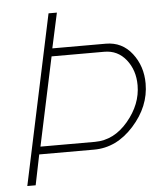

<svg xmlns="http://www.w3.org/2000/svg" viewBox="-52 -755 678 801"><g transform="rotate(-5 287.5 -355.0)"><path d="M181 -710H216L184 -563H408Q476 -563 517.5 -509.5Q559 -456 559 -383Q559 -287 487 -207Q415 -127 321 -127H91L65 0H30ZM327 -159Q407 -159 466 -229Q525 -299 525 -379Q525 -442 490 -486Q455 -530 399 -530H178L99 -159Z"/></g></svg>

Font: Raleway-v4020 ExtraLight
Style: Italic
Weight: 275
Italic angle: -12°
Designer: Matt McInerney, Pablo Impallari, Rodrigo Fuenzalida
Foundry: Matt McInerney, Pablo Impallari, Rodrigo Fuenzalida
Version: Version 4.020;PS 004.020;hotconv 1.0.88;makeotf.lib2.5.64775